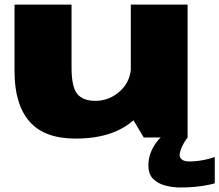

<svg xmlns="http://www.w3.org/2000/svg" viewBox="-20 -610 973 852"><path d="M618 0H812.5V-589.5H560.5V-95.5ZM297.5 -589.5H44.5V-293Q44.5 -147.5 110.5 -71.2Q176.5 5 315.5 5Q499 5 592 -95.5Q685 -196 685 -267.5L562 -323.5Q562 -251 514 -206.8Q466 -162.5 403.5 -162.5Q348.5 -162.5 323 -193Q297.5 -223.5 297.5 -310ZM782 222Q816 222 847.8 218.8Q879.5 215.5 902.5 210.8Q925.5 206 933 203.5V87Q924.5 90 905.8 95Q887 100 864.5 103.2Q842 106.5 822 106.5Q798 106.5 787.5 98.2Q777 90 777 78Q777 67.5 782.8 52.5Q788.5 37.5 797.2 22.5Q806 7.5 813 0H693Q681.5 10.5 668.8 29Q656 47.5 647.2 71.8Q638.5 96 638.5 124.5Q638.5 162.5 659.2 183.5Q680 204.5 713 213.2Q746 222 782 222Z"/></svg>

Font: Anybody Expanded Black
Style: Regular
Weight: 900
Width: 7
Designer: Tyler Finck
Foundry: Etcetera Type Company
Version: Version 1.113;gftools[0.9.25]